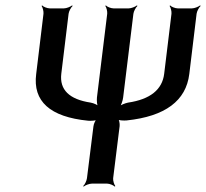

<svg xmlns="http://www.w3.org/2000/svg" viewBox="-20 -680 763 711"><path d="M399 -20 423 -213C424 -223 421 -237 417 -241L413 -238C419 -234 440 -233 449 -234C592 -249 669 -307 681 -406L708 -629C709 -638 717 -653 723 -658L721 -660C715 -655 700 -649 691 -649H638C629 -649 614 -655 610 -660L608 -658C612 -653 616 -638 615 -629L588 -407C581 -348 536 -312 454 -300C444 -298 426 -291 420 -285L423 -282C428 -289 435 -308 436 -319L474 -629C475 -638 483 -653 489 -658L487 -660C481 -655 466 -649 457 -649H400C391 -649 376 -655 372 -660L370 -658C374 -653 378 -638 377 -629L339 -319C338 -308 339 -289 344 -282L347 -285C343 -291 327 -298 316 -300C236 -312 200 -348 207 -407L234 -629C235 -638 243 -653 249 -658L247 -660C241 -655 226 -649 217 -649H164C155 -649 140 -655 136 -660L134 -658C138 -653 142 -638 141 -629L114 -406C101 -305 165 -247 306 -233C314 -232 336 -233 342 -237L339 -240C334 -236 327 -222 326 -212L302 -20C301 -11 294 4 288 9L290 11C295 6 311 0 320 0H377C386 0 400 6 405 11L407 9C403 4 398 -11 399 -20Z"/></svg>

Font: Gamestation Storm Oblique 
Style: Italic
Weight: 400
Designer: Jonas Hecksher
Foundry: Jonas Hecksher, Playtypeª, e-types AS
Version: Version 1.003